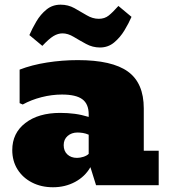

<svg xmlns="http://www.w3.org/2000/svg" viewBox="-20 -788 723 817"><path d="M205.6 8.8Q155.3 8.8 116 -11.5Q76.7 -31.7 54.4 -67.4Q32.2 -103 32.2 -149.4Q32.2 -221.7 87.9 -264.6Q143.6 -307.6 236.3 -307.6Q268.6 -307.6 297.9 -303.7Q327.1 -299.8 357.4 -290.5V-301.3Q357.4 -345.7 330.3 -365.7Q303.2 -385.7 243.7 -385.7Q200.7 -385.7 156.7 -374.5Q112.8 -363.3 76.7 -343.3L63.5 -349.1V-491.7Q114.7 -511.7 179.9 -522Q245.1 -532.2 311 -532.2Q457 -532.2 524.4 -483.4Q591.8 -434.6 591.8 -326.7V-146.5H655.3V0H388.7L364.7 -76.7Q341.8 -36.6 299.6 -13.9Q257.3 8.8 205.6 8.8ZM307.6 -116.2Q320.8 -116.2 335.2 -120.8Q349.6 -125.5 357.4 -133.3V-214.8Q345.2 -220.2 332.8 -222.2Q320.3 -224.1 309.6 -224.1Q284.7 -224.1 267.8 -209.5Q251 -194.8 251 -170.4Q251 -145.5 266.6 -130.9Q282.2 -116.2 307.6 -116.2ZM405.3 -585.9Q374 -585.9 346.2 -601.1Q318.4 -616.2 293.7 -631.1Q269 -646 246.1 -646Q226.6 -646 207.5 -634.5Q188.5 -623 160.2 -592.8L105 -638.7Q117.2 -667 134.8 -696.8Q152.3 -726.6 177.7 -747.3Q203.1 -768.1 237.8 -768.1Q270 -768.1 296.9 -753.2Q323.7 -738.3 348.9 -723.1Q374 -708 400.4 -708Q425.3 -708 442.6 -721.9Q460 -735.8 483.9 -762.7L539.6 -716.3Q527.8 -689 509.5 -658.7Q491.2 -628.4 465.6 -607.2Q439.9 -585.9 405.3 -585.9Z"/></svg>

Font: Bevan
Style: Regular
Weight: 400
Designer: Vernon Adams
Foundry: Vernon Adams
Version: Version 2.100; ttfautohint (v1.8.3)